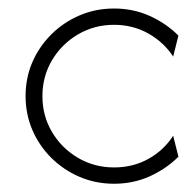

<svg xmlns="http://www.w3.org/2000/svg" viewBox="-20 -430 467 458"><path d="M252.1 8.3Q208.3 8.3 170.1 -8Q131.9 -24.3 102.8 -53.1Q73.6 -81.9 57.3 -119.8Q41 -157.6 41 -200.7Q41 -244.4 57.3 -281.9Q73.6 -319.4 102.8 -348.3Q131.9 -377.1 170.1 -393.4Q208.3 -409.7 252.1 -409.7Q297.9 -409.7 337.2 -392Q376.4 -374.3 405.6 -345.1L393.1 -295.1Q370.8 -329.2 334 -350Q297.2 -370.8 252.1 -370.8Q204.9 -370.8 166 -347.9Q127.1 -325 104.2 -286.5Q81.2 -247.9 81.2 -200.7Q81.2 -153.5 104.2 -114.9Q127.1 -76.4 166 -53.5Q204.9 -30.6 252.1 -30.6Q297.2 -30.6 334 -51Q370.8 -71.5 393.1 -106.2L405.6 -56.2Q376.4 -27.1 337.2 -9.4Q297.9 8.3 252.1 8.3Z"/></svg>

Font: Afacad Flux ExtraLight
Style: Regular
Weight: 250
Designer: Kristian Moeller
Foundry: Dicotype
Version: Version 1.100